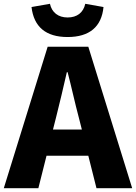

<svg xmlns="http://www.w3.org/2000/svg" viewBox="-28 -991 716 1011"><path d="M267 -372C286 -446 306 -533 324 -611H328C348 -535 367 -446 387 -372L403 -309H251ZM-8 0H174L217 -171H437L480 0H668L437 -745H223ZM328 -796C443 -796 507 -850 517 -954L421 -971C411 -925 378 -899 328 -899C279 -899 245 -925 235 -971L138 -954C150 -850 213 -796 328 -796Z"/></svg>

Font: Noto Sans JP Black
Style: Regular
Weight: 900
Designer: Ryoko NISHIZUKA 西塚涼子 (kana, bopomofo & ideographs); Paul D. Hunt (Latin, Greek & Cyrillic); Sandoll Communications 산돌커뮤니
Foundry: Adobe
Version: Version 2.002;hotconv 1.0.116;makeotfexe 2.5.65601